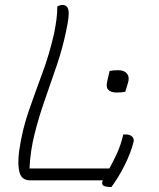

<svg xmlns="http://www.w3.org/2000/svg" viewBox="-20 -727 640 774"><path d="M422 -441Q436 -444 457 -444Q481 -444 492 -430Q503 -416 496 -393L485 -357Q472 -354 450 -354Q427 -354 416.5 -365Q406 -376 413 -403ZM102 0Q68 0 59 -31Q50 -62 57 -117Q69 -202 95.5 -278.5Q122 -355 150.5 -431.5Q179 -508 198 -592Q204 -621 207.5 -648Q211 -675 211 -701Q222 -707 232 -707Q252 -707 256 -685Q260 -663 247 -604Q233 -535 209.5 -465.5Q186 -396 161.5 -326.5Q137 -257 119.5 -187.5Q102 -118 99 -48H421Q435 -73 451 -107.5Q467 -142 477 -185H487Q504 -185 513 -176Q522 -167 518 -153Q507 -110 482.5 -61Q458 -12 429 27Q407 27 398 22Q389 17 393 4Q394 2 395 0Z"/></svg>

Font: Recursive Mn Csl St Lt
Style: Italic
Weight: 300
Italic angle: -15°
Monospace: yes
Version: Version 1.079;hotconv 1.0.112;makeotfexe 2.5.65598; ttfautoh